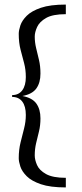

<svg xmlns="http://www.w3.org/2000/svg" viewBox="-20 -685 359 840"><path d="M268 135Q200 135 159 121Q118 107 97 86Q76 65 69 43.5Q62 22 62 7Q62 -30 70 -62Q78 -94 85.5 -123.5Q93 -153 93 -182Q93 -220 77.5 -240.5Q62 -261 33 -261V-269Q62 -269 77.5 -290Q93 -311 93 -348Q93 -380 85.5 -408.5Q78 -437 70 -467.5Q62 -498 62 -537Q62 -552 69 -573.5Q76 -595 97 -616Q118 -637 159 -651Q200 -665 268 -665V-623Q211 -623 182 -606.5Q153 -590 142.5 -567Q132 -544 132 -525Q132 -500 138 -475Q144 -450 150.5 -423Q157 -396 157 -363Q157 -323 139 -298Q121 -273 78 -265Q121 -257 139 -232Q157 -207 157 -167Q157 -136 150.5 -110Q144 -84 138 -58.5Q132 -33 132 -5Q132 14 142 37Q152 60 181.5 76.5Q211 93 268 93Z"/></svg>

Font: Smooch Sans Medium
Style: Regular
Weight: 500
Designer: Robert E. Leuschke
Foundry: Robert E. Leuschke
Version: Version 1.010; ttfautohint (v1.8.3)